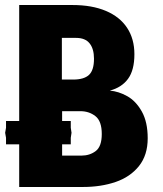

<svg xmlns="http://www.w3.org/2000/svg" viewBox="-30 -745 650 765"><path d="M46.5 -170H-6V-196L-9.5 -216L-6 -236V-263H46.5V-725H258.5Q336.5 -725 392 -701.5Q447.5 -678 476.5 -634Q505.5 -590 505.5 -529Q505.5 -465.5 480.2 -431Q455 -396.5 407.5 -384Q442.5 -381 477 -361.8Q511.5 -342.5 535 -300.8Q558.5 -259 558.5 -194Q558.5 -127 523.8 -83.5Q489 -40 430.8 -20Q372.5 0 300.5 0H46.5ZM375.5 -211Q375.5 -262.5 350.2 -282.2Q325 -302 290.5 -302H217.5V-263H252V-236L255 -216L252 -196V-170H217.5V-125H294.5Q327.5 -125 351.5 -143.2Q375.5 -161.5 375.5 -211ZM344.5 -511Q344.5 -550.5 327 -572.2Q309.5 -594 273.5 -594H216.5V-428H261.5Q304.5 -428 324.5 -446.5Q344.5 -465 344.5 -511Z"/></svg>

Font: JuliaMono Black
Style: Regular
Weight: 900
Monospace: yes
Designer: cormullion
Foundry: corm
Version: Version 0.054; ttfautohint (v1.8.4)